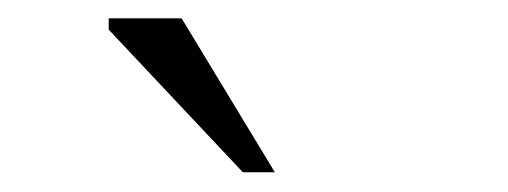

<svg xmlns="http://www.w3.org/2000/svg" viewBox="-20 -736 540 204"><path d="M272 -553H238L95.5 -704.5V-716.5H173Z"/></svg>

Font: Newsreader 9pt Light
Style: Regular
Weight: 300
Designer: Hugues Gentile
Foundry: Production Type
Version: Version 1.003